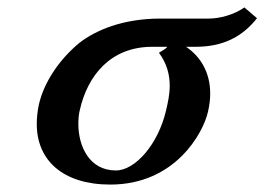

<svg xmlns="http://www.w3.org/2000/svg" viewBox="-20 -485 712 517"><path d="M193 -369C139 -324 99 -264 85 -205C81 -187 79 -168 79 -151C79 -53 150 12 277 12C451 12 527 -126 540 -184C544 -201 546 -217 546 -233C546 -289 521 -332 481 -359H507C579 -359 632 -385 672 -436L638 -465C610 -445 571 -435 542 -435H412C311 -435 238 -404 193 -369ZM292 -26C220 -26 191 -92 191 -151C191 -165 192 -178 195 -189C216 -282 278 -359 390 -359H430C431 -357 417 -348 408 -343C430 -313 437 -283 437 -254C437 -230 431.9 -208 427 -187C405.7 -96.1 344 -26 292 -26Z"/></svg>

Font: Linux Libertine O
Style: Bold Italic
Weight: 700
Italic angle: -11.5°
Designer: Philipp H. Poll
Foundry: Philipp H. Poll
Version: Version 4.1.0